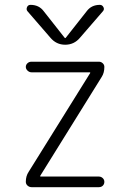

<svg xmlns="http://www.w3.org/2000/svg" viewBox="-20 -775 540 795"><path d="M188.5 -619.1 93.8 -728.5Q87.9 -735.4 91.8 -745.1Q95.7 -754.9 106.4 -754.9Q141.6 -754.9 161.1 -728.5L248 -618.2Q249 -617.2 250 -617.2L252 -618.2L338.9 -728.5Q358.4 -754.9 393.6 -754.9Q403.3 -754.9 408.2 -745.6Q413.1 -736.3 406.2 -728.5L311.5 -619.1Q287.1 -589.8 250 -589.8Q212.9 -589.8 188.5 -619.1ZM98.6 -63.5 353.5 -472.7V-473.6Q353.5 -475.6 352.5 -475.6H110.4Q101.6 -475.6 94.2 -482.4Q86.9 -489.3 86.9 -498Q86.9 -506.8 93.8 -513.2Q100.6 -519.5 110.4 -519.5H389.6Q398.4 -519.5 405.3 -513.2Q412.1 -506.8 412.1 -498Q412.1 -473.6 401.4 -457L146.5 -46.9V-45.9Q146.5 -43.9 147.5 -43.9H389.6Q398.4 -43.9 405.3 -37.6Q412.1 -31.2 412.1 -22Q412.1 -12.7 405.8 -6.3Q399.4 0 389.6 0H110.4Q101.6 0 94.2 -6.3Q86.9 -12.7 86.9 -22.5Q86.9 -45.9 98.6 -63.5Z"/></svg>

Font: Rounded Mgen+ 1m light
Style: Regular
Weight: 200
Designer: [Source Han Sans]
Ryoko NISHIZUKA  (kana & ideographs); Paul D. Hunt (Latin, Greek & Cyrillic); Wenlong ZHANG  (bopomofo
Version: Version 1.059.20150602